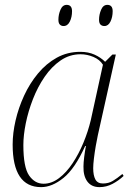

<svg xmlns="http://www.w3.org/2000/svg" viewBox="-20 -759 544 789"><path d="M149 10Q32 10 32 -165Q32 -212 44 -264Q56 -316 79 -366Q102 -416 136 -457Q170 -498 213.5 -522Q257 -546 310 -546Q343 -546 368.5 -534.5Q394 -523 412 -505L442 -535H456L382 -203Q378 -185 373.5 -159Q369 -133 366 -108Q363 -83 363 -68Q363 -38 372 -21.5Q381 -5 403 -5Q426 -5 443.5 -15.5Q461 -26 483 -44L488 -36Q468 -17 442.5 -3.5Q417 10 389 10Q356 10 339 -13Q322 -36 323 -75Q323 -90 326 -114Q329 -138 333 -159H330Q288 -66 241 -28Q194 10 149 10ZM159 -4Q192 -4 222.5 -27Q253 -50 278.5 -88.5Q304 -127 323 -173Q342 -219 353 -265L403 -493Q390 -514 364 -525Q338 -536 311 -536Q266 -536 229 -510.5Q192 -485 163.5 -443.5Q135 -402 115.5 -352Q96 -302 86 -252.5Q76 -203 76 -163Q76 -72 99.5 -38Q123 -4 159 -4ZM409 -652Q399 -652 393 -658Q387 -664 387 -678Q387 -699 395.5 -719Q404 -739 421 -739Q443 -739 443 -713Q443 -689 434 -670.5Q425 -652 409 -652ZM241 -652Q232 -652 226 -658Q220 -664 220 -678Q220 -699 228.5 -719Q237 -739 254 -739Q276 -739 276 -713Q276 -689 267 -670.5Q258 -652 241 -652Z"/></svg>

Font: Noto Serif Display ExtraLight
Style: Italic
Weight: 200
Italic angle: -12°
Designer: Monotype Design Team
Foundry: Monotype Imaging Inc.
Version: Version 2.009